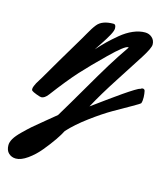

<svg xmlns="http://www.w3.org/2000/svg" viewBox="-175 -479 736 854"><g transform="rotate(15 193.0 -52.0)"><path d="M434.1 -353Q434.1 -336.9 404.3 -289.8Q374.5 -242.7 322 -161.9Q269.5 -81.1 233.9 -15.1Q238.3 -18.1 261 -34.7Q283.7 -51.3 308.6 -69.3Q333.5 -87.4 360.4 -106Q387.2 -124.5 407 -136.7Q426.8 -148.9 432.1 -148.9Q439.9 -154.8 446 -152.8Q452.1 -150.9 453.1 -144Q455.6 -133.3 456.3 -117.2Q457 -101.1 453.1 -88.9Q450.7 -85 416.7 -65.9Q382.8 -46.9 339.6 -22Q296.4 2.9 243.7 42Q190.9 81.1 156.2 119.1Q147 137.7 128.7 164.3Q110.4 190.9 85.2 221.4Q60.1 252 30.5 272.9Q1 293.9 -22.9 293.9Q-42.5 293.9 -56.2 281.2Q-69.8 268.6 -69.8 244.1Q-69.8 230.5 -60.3 214.1Q-50.8 197.8 -28.3 175.8Q-5.9 153.8 10.3 139.6Q26.4 125.5 61.3 97.2Q96.2 68.8 108.9 58.1Q147.5 -5.9 193.6 -85.4Q239.7 -165 268.8 -212.4Q297.9 -259.8 334 -312Q335 -314 332 -314Q315.9 -314 252.7 -252.2Q189.5 -190.4 148.9 -146Q104.5 -96.7 46.9 -20Q30.8 1 16.1 1Q10.3 1 -7.1 -5.6Q-24.4 -12.2 -28.8 -16.1Q-32.2 -18.1 -32.2 -23.9Q-32.2 -29.8 -28.8 -38.3Q-25.4 -46.9 -22.2 -52.5Q-19 -58.1 -11.7 -69.8Q-4.4 -81.5 -2.9 -84Q39.1 -157.2 125 -300.8Q128.9 -307.6 137.7 -323Q146.5 -338.4 153.3 -349.4Q160.2 -360.4 168 -370.1Q189.9 -397.9 242.2 -397.9Q253.9 -397.9 253.9 -378.9Q253.9 -368.7 242.9 -348.1Q231.9 -327.6 211.4 -296.9L190.9 -266.1Q213.9 -291.5 232.2 -309.3Q250.5 -327.1 277.8 -349.9Q305.2 -372.6 333.5 -384.8Q361.8 -397 388.2 -397Q407.2 -397 420.7 -384.8Q434.1 -372.6 434.1 -353Z"/></g></svg>

Font: Yellowtail
Style: Regular
Weight: 400
Designer: Astigmatic (AOETI)
Foundry: Astigmatic (AOETI)
Version: Version 1.000